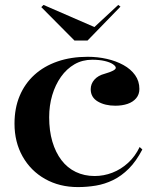

<svg xmlns="http://www.w3.org/2000/svg" viewBox="-20 -746 640 781"><path d="M297 15Q222 15 163.5 -18Q105 -51 72 -109.5Q39 -168 39 -243Q39 -306 60 -356Q81 -406 120 -441.5Q159 -477 214 -496Q269 -515 337 -515Q377 -515 414.5 -506.5Q452 -498 482 -481.5Q512 -465 529.5 -440.5Q547 -416 547 -384Q547 -362 534 -346.5Q521 -331 499 -323.5Q477 -316 449 -316Q407 -316 378 -333Q349 -350 349 -383Q349 -405 364 -422Q379 -439 406 -446Q451 -459 451 -470Q451 -477 439 -485Q427 -493 405.5 -498Q384 -503 355 -503Q315 -503 283 -484.5Q251 -466 228 -433.5Q205 -401 192.5 -359Q180 -317 180 -269Q180 -214 193 -170Q206 -126 230 -94.5Q254 -63 288.5 -46.5Q323 -30 365 -30Q402 -30 437 -43.5Q472 -57 501 -83.5Q530 -110 548 -148L559 -138Q534 -90 504 -60Q474 -30 440 -13.5Q406 3 370 9Q334 15 297 15ZM461 -726 470 -719 336 -581H283L148 -717L157 -726L364 -636Z"/></svg>

Font: Kalnia Medium
Style: Regular
Weight: 500
Designer: Frida Medrano
Foundry: Frida Medrano
Version: Version 1.105